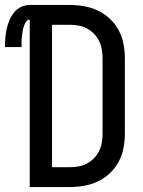

<svg xmlns="http://www.w3.org/2000/svg" viewBox="-58 -755 578 775"><path d="M62 0V-676Q54 -676 49 -669.5Q44 -663 41 -656Q38 -649 36 -641.5Q34 -634 33 -626.5Q32 -619 31 -611Q30 -603 29.5 -595.5Q29 -588 29 -580.5Q29 -573 29 -565H-38Q-38 -583 -36.5 -601.5Q-35 -620 -31 -638Q-27 -656 -20 -673Q-13 -690 -1.5 -704.5Q10 -719 27 -727Q44 -735 62 -735H222Q251 -735 280.5 -730Q310 -725 336.5 -712.5Q363 -700 385 -679.5Q407 -659 421 -633Q435 -607 440.5 -577.5Q446 -548 446 -519V-216Q446 -187 440.5 -157.5Q435 -128 421 -102Q407 -76 385 -55.5Q363 -35 336.5 -22.5Q310 -10 280.5 -5Q251 0 222 0ZM152 -80H222Q240 -80 258 -83Q276 -86 292 -94.5Q308 -103 321 -116Q334 -129 342 -145.5Q350 -162 353 -180Q356 -198 356 -216V-519Q356 -537 353 -555Q350 -573 342 -589.5Q334 -606 321 -619Q308 -632 292 -640.5Q276 -649 258 -652Q240 -655 222 -655H152Z"/></svg>

Font: Iosevka Term Medium
Style: Regular
Weight: 500
Monospace: yes
Designer: Belleve Invis
Foundry: Belleve Invis
Version: Version 26.3.1